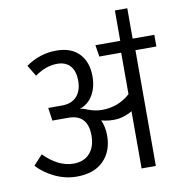

<svg xmlns="http://www.w3.org/2000/svg" viewBox="-91 -937 963 1021"><g transform="rotate(-10 390.5 -426.0)"><path d="M781 -688V-625H668V0H591V-309Q543 -280 489 -280Q456 -280 424 -289Q441 -250 441 -204Q441 -120 390 -68.5Q339 -17 245 -17Q185 -17 128.5 -43.5Q72 -70 32 -113L81 -166Q158 -88 240 -88Q296 -88 327.5 -123Q359 -158 359 -219Q359 -333 254 -333H168L158 -403H232Q284 -403 312 -433.5Q340 -464 340 -518Q340 -571 315 -598.5Q290 -626 245 -626Q184 -626 124 -583L88 -643Q164 -696 252 -696Q333 -696 376 -650.5Q419 -605 419 -528Q419 -470 394 -427Q369 -384 322 -369Q338 -369 360 -359Q400 -343 438 -343Q527 -343 591 -401V-625H473L463 -688H597V-852H664V-688Z"/></g></svg>

Font: FiraGO Book
Style: Regular
Weight: 350
Designer: bBox Type
Foundry: bBox Type GmbH
Version: Version 1.001;PS 001.001;hotconv 1.0.88;makeotf.lib2.5.64775